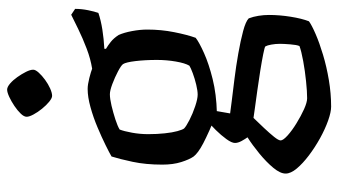

<svg xmlns="http://www.w3.org/2000/svg" viewBox="-230 -542 972 552"><g transform="rotate(-90 256.0 -266.0)"><path d="M225.5 200Q209.8 200 185.5 191.4Q161.2 182.8 134.7 168.2Q108.2 153.5 85.1 136Q62 118.5 47.5 101.2Q33 83.8 33 69.2Q33 53.7 49.6 33.7Q66.2 13.7 90.7 -6.4Q115.2 -26.5 137.2 -40.4Q132.5 -46.9 126.7 -57.3Q121 -67.7 121 -76.5Q121 -85.8 132.1 -101.1Q143.2 -116.4 158.1 -131.5Q173 -146.7 183.5 -154.5L215.8 -147.3L205.9 -90.4Q213.5 -89.2 241.2 -85.8Q268.8 -82.4 305.2 -77.9Q341.5 -73.4 378.3 -66.9Q415.1 -60.4 442.7 -53Q470.4 -45.6 479.2 -36.9Q484.2 -23.9 486.6 -8.6Q489 6.7 489 21.1Q489 51.6 483.9 83.6Q478.8 115.6 470.8 136.2Q459.4 144.5 433.9 155.5Q408.5 166.5 374.5 176.7Q340.5 187 301.7 193.5Q263 200 225.5 200ZM249.4 131Q268.9 131 298.5 127.9Q328.1 124.9 356.4 119.7Q384.7 114.5 399.6 109Q403.1 101.1 404.5 82.4Q406 63.6 406 53Q406 40 403.8 28.1Q401.7 16.3 398.5 10.8Q396.5 8.8 376.6 4.8Q356.8 0.8 328.8 -3.7Q300.9 -8.2 271.8 -12.2Q242.7 -16.2 220.9 -19.2Q199 -22.2 193 -23.2Q179.1 -9 164 7.1Q148.9 23.2 138.6 36Q128.3 48.8 128.3 54.8Q128.3 62 142.7 75Q157.2 88 177.9 100.6Q198.5 113.3 218.2 122.2Q237.9 131 249.4 131ZM208.6 -128.5Q179.4 -140 157.3 -149.8Q135.3 -159.7 120.3 -167.5Q105.4 -175.3 96 -182.3Q86.5 -189.4 82 -195.4Q73.5 -207.5 66.1 -230.9Q58.7 -254.3 58.7 -285.4Q58.7 -332.9 66.8 -370.8Q74.9 -408.7 82.1 -431.3Q92.1 -437.3 114.7 -448.4Q137.3 -459.6 165.8 -471.6Q194.3 -483.7 223.7 -491.8Q253.2 -500 276.2 -500Q288.7 -500 307.6 -495.2Q326.6 -490.3 334.4 -487.1Q362.5 -491.5 392.4 -502.9Q422.3 -514.3 448.5 -527.1Q474.6 -539.9 489.6 -547.3L506.5 -536Q506.5 -517.7 502.6 -498.5Q498.7 -479.4 494.7 -469.1Q473.5 -461.9 446.9 -457.7Q420.3 -453.5 391.7 -452V-447.3Q401.2 -441.8 411.6 -433.5Q422 -425.3 431.4 -411Q438.4 -395.3 442.7 -372.2Q447 -349.1 447 -328.6Q447 -288.6 439.5 -251.1Q432 -213.5 423.3 -189.4Q410 -179.1 379.1 -165.3Q348.2 -151.4 304.5 -140.6Q260.8 -129.8 208.6 -128.5ZM260 -183.7Q271 -183.7 288.3 -187.8Q305.6 -191.9 321.5 -197.8Q337.3 -203.7 343.1 -207.5Q350.5 -219.8 355.1 -246.5Q359.7 -273.1 359.7 -301Q359.7 -334.6 356.4 -362.3Q353.1 -389.9 347.7 -398.3Q343.5 -404 326.5 -412.9Q309.4 -421.9 290.5 -429Q271.5 -436.1 261.1 -436.1Q248.5 -436.1 228.3 -431.4Q208.1 -426.6 188.7 -420.3Q169.4 -414 159.6 -408Q154.7 -395.4 150.5 -372.5Q146.3 -349.6 146.3 -325.7Q146.3 -300.3 148.7 -278.3Q151 -256.4 155 -242Q159 -227.6 162.5 -222.9Q168.3 -216.9 186.8 -207.4Q205.3 -197.9 226.6 -190.8Q247.8 -183.7 260 -183.7ZM256.4 -602.2Q249.9 -602.2 239.5 -610.6Q229.2 -619.1 219.3 -631.3Q209.4 -643.5 202.9 -655.7Q196.3 -667.9 196.3 -675.4Q196.3 -683 205.2 -692.3Q214.1 -701.6 227.3 -710.5Q240.5 -719.4 253.6 -725.5Q266.8 -731.5 274.3 -731.5Q281.8 -731.5 291.7 -723.1Q301.6 -714.6 310.5 -702Q319.4 -689.3 325.5 -677.1Q331.6 -664.9 331.6 -656.5Q331.6 -650 323.2 -640.7Q314.8 -631.4 302.5 -622.4Q290.3 -613.5 277.6 -607.8Q264.9 -602.2 256.4 -602.2Z"/></g></svg>

Font: Texturina Medium
Style: Regular
Weight: 500
Designer: Guillermo Torres Carreño
Foundry: Omnibus-Type
Version: Version 1.003